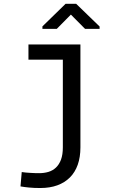

<svg xmlns="http://www.w3.org/2000/svg" viewBox="-20 -758 640 992"><path d="M127 -528.3V-449.7H304.7V3.4Q304.7 41 295.2 66.7Q285.6 92.3 269 107.9Q252.4 123.5 230.2 130.1Q208 136.7 182.6 136.7Q175.8 136.7 163.8 136.5Q151.9 136.2 138.7 135.3Q125.5 134.8 113 133.5Q100.6 132.3 92.3 130.9L85.9 205.1Q97.7 207 108.4 208.5Q119.1 210 129.9 210.9Q144 212.4 158.4 212.9Q172.9 213.4 189 213.4Q237.8 213.4 276.1 199.5Q314.5 185.5 341.3 158.7Q367.7 132.3 381.6 93.3Q395.5 54.2 395.5 3.4V-528.3ZM494.6 -621.1 373.5 -738.3H318.8L199.2 -621.6V-608.9H273.4L346.2 -682.6L419.4 -608.9H494.6Z"/></svg>

Font: Roboto Mono
Style: Regular
Weight: 400
Monospace: yes
Designer: Google
Version: Version 3.000